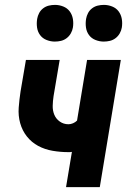

<svg xmlns="http://www.w3.org/2000/svg" viewBox="-20 -765 540 785"><path d="M250 0 274 -144Q270 -143 266.5 -143Q263 -143 259 -143Q227 -143 195 -148.5Q163 -154 136 -168.5Q109 -183 90 -207Q71 -231 62.5 -261.5Q54 -292 56.5 -325Q59 -358 64 -391L86 -520H224L199 -372Q196 -352 195.5 -332.5Q195 -313 202 -296Q209 -279 224.5 -268Q240 -257 260 -257Q269 -257 278.5 -261Q288 -265 295 -272L336 -520H474L388 0ZM404 -595Q387 -595 370.5 -601.5Q354 -608 344 -621.5Q334 -635 331.5 -652.5Q329 -670 332 -688Q334 -700 340 -711.5Q346 -723 356.5 -731Q367 -739 379.5 -742Q392 -745 405 -745Q422 -745 438.5 -738.5Q455 -732 465 -718.5Q475 -705 478 -687.5Q481 -670 478 -652Q476 -640 469.5 -628.5Q463 -617 452.5 -609Q442 -601 429.5 -598Q417 -595 404 -595ZM204 -595Q187 -595 170.5 -601.5Q154 -608 144 -621.5Q134 -635 131.5 -652.5Q129 -670 132 -688Q134 -700 140 -711.5Q146 -723 156.5 -731Q167 -739 179.5 -742Q192 -745 205 -745Q222 -745 238.5 -738.5Q255 -732 265 -718.5Q275 -705 278 -687.5Q281 -670 278 -652Q276 -640 269.5 -628.5Q263 -617 252.5 -609Q242 -601 229.5 -598Q217 -595 204 -595Z"/></svg>

Font: Iosevka Heavy
Style: Italic
Weight: 900
Italic angle: -9°
Monospace: yes
Designer: Belleve Invis
Foundry: Belleve Invis
Version: Version 32.5.0; ttfautohint (v1.8.4)